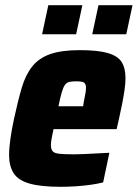

<svg xmlns="http://www.w3.org/2000/svg" viewBox="-20 -711 530 739"><path d="M213 8Q137 8 93.5 -4.5Q50 -17 32.5 -44.5Q15 -72 15 -113Q15 -141 20 -176.5Q25 -212 34 -254Q49 -323 63.5 -372.5Q78 -422 103.5 -454.5Q129 -487 172.5 -502.5Q216 -518 287 -518Q356 -518 394.5 -507Q433 -496 448 -472.5Q463 -449 463 -410Q463 -391 459.5 -366Q456 -341 450.5 -313Q445 -285 438 -254L429 -214H186Q182 -196 179 -179.5Q176 -163 176 -153Q176 -136 183 -128.5Q190 -121 209.5 -119Q229 -117 266 -117Q281 -117 303.5 -118Q326 -119 352 -120.5Q378 -122 401 -123L377 -9Q358 -4 330.5 0Q303 4 272.5 6Q242 8 213 8ZM205 -302H300L302 -316Q306 -337 308.5 -350Q311 -363 311 -372Q311 -384 307 -389.5Q303 -395 294.5 -396.5Q286 -398 273 -398Q256 -398 246 -395.5Q236 -393 229.5 -383.5Q223 -374 217.5 -355Q212 -336 205 -302ZM335 -579 359 -691H490L466 -579ZM142 -579 166 -691H297L273 -579Z"/></svg>

Font: Saira SemiCondensed ExtraBold
Style: Italic
Weight: 800
Width: 4
Italic angle: -12°
Designer: Hector Gatti with collaboration of the Omnibus-Type team
Foundry: Omnibus-Type
Version: Version 1.101